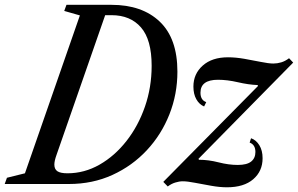

<svg xmlns="http://www.w3.org/2000/svg" viewBox="-75 -782 1266 816"><path d="M-55 0 -45.5 -26.5 31 -45.5 264.5 -716.5 198 -735.5 207.5 -761.5H398.5Q529 -761.5 604 -690Q679 -618.5 679 -477.5Q679 -382 645 -296Q611 -210 549 -143.5Q487 -77 402.8 -38.5Q318.5 0 218 0ZM212 -45.5Q283.5 -45.5 348 -82.2Q412.5 -119 462.5 -182.8Q512.5 -246.5 541 -328.8Q569.5 -411 569.5 -502.5Q569.5 -613.5 524.2 -665.5Q479 -717.5 399 -717.5H372L165 -123Q156 -98 156 -82.5Q156 -63 169 -54.2Q182 -45.5 212 -45.5ZM638 10.5 619 -9 1021.5 -416.5 1020 -420.5Q981 -422 936 -432.5Q891 -443 851.5 -443Q777 -443 777 -388Q777 -356.5 801.5 -348L792.5 -329.5Q772 -338 759.5 -360Q747 -382 747 -414Q747 -468 786.5 -503.2Q826 -538.5 894 -538.5Q926.5 -538.5 963.8 -532Q1001 -525.5 1034 -518.8Q1067 -512 1087 -512Q1103.5 -512 1120.2 -517Q1137 -522 1153.5 -534.5L1171 -516L768.5 -107L770.5 -103Q811 -103 854 -92Q897 -81 935.5 -81Q974.5 -81 992.5 -95.5Q1010.5 -110 1010.5 -136Q1010.5 -167 986 -176L992 -194.5Q1013.5 -187 1027.2 -164.8Q1041 -142.5 1041 -109.5Q1041 -54.5 1001.2 -20.2Q961.5 14 889.5 14Q859 14 822.5 7.5Q786 1 753.5 -5.2Q721 -11.5 702 -11.5Q686.5 -11.5 669.8 -6.2Q653 -1 638 10.5Z"/></svg>

Font: Libre Caslon Condensed Medium Italic
Style: Regular
Weight: 500
Italic angle: -22.583°
Designer: Pablo Impallari, Rodrigo Fuenzalida, Katja Schimmel, Ertekin Erdin
Foundry: Pablo Impallari, Rodrigo Fuenzalida
Version: Version 2.000; ttfautohint (v1.8.4.7-5d5b);gftools[0.9.33]